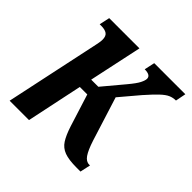

<svg xmlns="http://www.w3.org/2000/svg" viewBox="-143 -668 799 799"><g transform="rotate(45 257.0 -268.0)"><path d="M16 0 103 -409Q106 -423 108 -433.5Q110 -444 110 -453Q110 -474 98.5 -482Q87 -490 66 -490H56L66 -536H244L194 -302H236L313 -394Q339 -425 347.5 -442Q356 -459 356 -469Q356 -490 321 -490L331 -536H514L505 -490Q488 -490 473 -483.5Q458 -477 438.5 -458.5Q419 -440 389 -406L318 -322L379 -128Q393 -85 406.5 -65.5Q420 -46 438 -46H443L433 0H410Q364 0 338.5 -9.5Q313 -19 298.5 -41.5Q284 -64 271 -104L226 -247H182L130 0Z"/></g></svg>

Font: Noto Serif ExtraCondensed SemiBold
Style: Italic
Weight: 600
Width: 2
Italic angle: -12°
Designer: Monotype Design Team
Foundry: Monotype Imaging Inc.
Version: Version 2.013